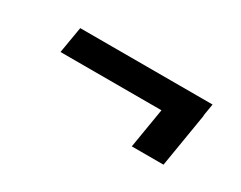

<svg xmlns="http://www.w3.org/2000/svg" viewBox="-41 -551 662 527"><g transform="rotate(30 290.0 -288.0)"><path d="M520.6 -393.5H101.2L87 -309.7H407L386 -183.2H486.5L514.9 -355.1H514.2Z"/></g></svg>

Font: Magic Ui Pro
Style: Bold Italic
Weight: 700
Italic angle: -9.39999°
Designer: Stefan Endress, Andreas Faust
Version: Version 1.000;FEAKit 1.0